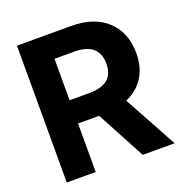

<svg xmlns="http://www.w3.org/2000/svg" viewBox="-130 -843 916 959"><g transform="rotate(-20 328.0 -363.5)"><path d="M63.2 0V-727.3H350.1Q474.1 -727.3 542.4 -662.6Q610.8 -598 610.8 -489.7Q610.8 -415.1 577.6 -362.2Q544.4 -309.3 482.2 -282.7L636.7 0H467L329.2 -257.8H217V0ZM217 -381.4H321.4Q452.4 -381.4 452.4 -489.7Q452.4 -601.6 320.7 -601.6H217Z"/></g></svg>

Font: Inter Zeller
Style: Bold
Weight: 700
Designer: Rasmus Andersson; Joe Bland
Foundry: zeller
Version: Version 3.015;git-dec3a8cb1